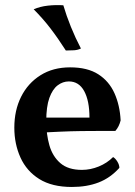

<svg xmlns="http://www.w3.org/2000/svg" viewBox="-20 -735 537 764"><path d="M266 9Q187 9 136.5 -22.5Q86 -54 61.5 -108Q37 -162 37 -227Q37 -296 64 -350Q91 -404 141 -435.5Q191 -467 259 -467Q328 -467 371 -439.5Q414 -412 435.5 -364Q457 -316 460 -256Q454 -231 439 -214Q417 -214 381.5 -214Q346 -214 304 -213.5Q262 -213 218.5 -211Q175 -209 136 -207V-267H336Q336 -334 315 -372.5Q294 -411 254 -411Q230 -411 209.5 -395.5Q189 -380 176.5 -345.5Q164 -311 164 -252Q164 -201 176.5 -157Q189 -113 220 -86Q251 -59 306 -59Q340 -59 373 -72.5Q406 -86 430 -110Q439 -105 447 -92Q455 -79 455 -67Q419 -27 372.5 -9Q326 9 266 9ZM242 -534Q210 -584 180 -623Q150 -662 114 -698Q139 -709 170 -712.5Q201 -716 232 -714Q244 -673 262 -628.5Q280 -584 302 -542Q290 -536 275 -535Q260 -534 242 -534Z"/></svg>

Font: Vollkorn SemiBold
Style: Regular
Weight: 600
Designer: Friedrich Althausen
Foundry: Friedrich Althausen
Version: Version 5.000